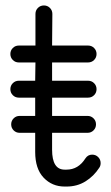

<svg xmlns="http://www.w3.org/2000/svg" viewBox="-20 -679 407 704"><path d="M52 -192Q39 -192 30 -201Q21 -210 21 -223Q21 -236 30 -245Q39 -254 52 -254H109V-321H49Q36 -321 27 -330Q18 -339 18 -352Q18 -365 27 -374Q36 -383 49 -383H109L110 -450H49Q36 -450 27 -459Q18 -468 18 -481Q18 -494 27 -503Q36 -512 49 -512H110V-628Q110 -641 119 -650Q128 -659 141 -659Q154 -659 163 -650Q172 -641 172 -628L171 -512H303Q316 -512 325 -503Q334 -494 334 -481Q334 -468 325 -459Q316 -450 303 -450H171V-383H303Q316 -383 325 -374Q334 -365 334 -352Q334 -339 325 -330Q316 -321 303 -321H171V-254H301Q314 -254 323 -245Q332 -236 332 -223Q332 -210 323 -201Q314 -192 301 -192H171V-130Q171 -57 217 -57H224Q267 -57 293 -98Q302 -112 318 -112Q331 -112 340 -103Q349 -94 349 -81Q349 -71 344 -64Q324 -33 293.5 -14Q263 5 224 5H217Q171 5 140 -27.5Q109 -60 109 -122V-192Z"/></svg>

Font: Libertine Sup Medium
Style: Regular
Weight: 500
Designer: Bastien Sozeau
Foundry: NBR — Bastien Sozeau
Version: Version 2.003; ttfautohint (v1.8.4.7-5d5b);gftools[0.9.33]